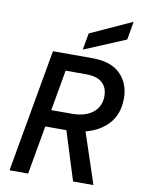

<svg xmlns="http://www.w3.org/2000/svg" viewBox="-100 -1009 801 1077"><g transform="rotate(10 300.0 -470.5)"><path d="M31 0 155 -700H380Q486 -700 539.5 -646.5Q593 -593 593 -508Q593 -421 544.5 -365.5Q496 -310 413 -289L509 0H393L306 -277H186L137 0ZM203 -373H320Q396 -373 439.5 -407.5Q483 -442 483 -502Q483 -550 453 -577.5Q423 -605 358 -605H244ZM318 -738 335 -833 572 -941 554 -837Z"/></g></svg>

Font: DM Mono Medium
Style: Italic
Weight: 500
Italic angle: -10°
Designer: Colophon Foundry
Foundry: Colophon Foundry
Version: Version 1.000; ttfautohint (v1.8.2.53-6de2)